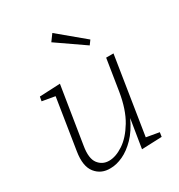

<svg xmlns="http://www.w3.org/2000/svg" viewBox="-186 -911 970 1042"><g transform="rotate(-30 299.5 -390.0)"><path d="M204 7Q145 9 110.5 -34Q76 -77 90 -164L140 -481L60 -495L65 -522L194 -528L137 -171Q125 -98 150 -65Q175 -32 217 -32Q259 -32 307 -63.5Q355 -95 394.5 -160.5Q434 -226 451 -329L482 -525H528L452 -43L532 -29L528 -2L402 3L431 -176Q401 -111 362 -71Q323 -31 282 -12Q241 7 204 7ZM296 -787 457 -653 438 -627 266 -746Z"/></g></svg>

Font: Bitter Light
Style: Italic
Weight: 300
Italic angle: -9°
Designer: Sol Matas, and Bitter project Authors
Foundry: Sol Matas
Version: Version 2.001